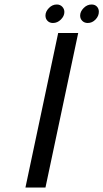

<svg xmlns="http://www.w3.org/2000/svg" viewBox="-20 -842 464 862"><path d="M94.2 0 241.2 -693.8H331.1L184.1 0ZM184.1 -772Q184.1 -790 199.5 -805.9Q214.8 -821.8 234.9 -821.8Q250 -821.8 259.5 -811.8Q269 -801.8 269 -788.1Q269 -770 253.4 -754.4Q237.8 -738.8 217.8 -738.8Q202.6 -738.8 193.4 -748.3Q184.1 -757.8 184.1 -772ZM339.8 -772Q339.8 -790 355.5 -805.9Q371.1 -821.8 391.1 -821.8Q406.2 -821.8 415 -812.5Q423.8 -803.2 423.8 -789.1Q423.8 -770 408.9 -754.4Q394 -738.8 374 -738.8Q358.9 -738.8 349.4 -748.3Q339.8 -757.8 339.8 -772Z"/></svg>

Font: CMU Sans Serif
Style: Oblique
Weight: 500
Italic angle: -12°
Version: Version 0.7.0